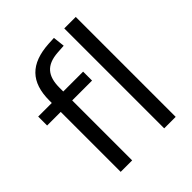

<svg xmlns="http://www.w3.org/2000/svg" viewBox="-193 -817 939 939"><g transform="rotate(-45 277.0 -347.0)"><path d="M100 0H179.4V-414.7H316.7V-476.5H167.6L179.4 -461.8V-502.9C179.4 -583.3 212.7 -624.5 294.1 -630.4L339.2 -633.3L332.4 -694.1L294.1 -692.2C161.8 -684.3 100 -620.6 100 -493.1V-455.9L121.6 -476.5H5.9V-414.7H100ZM401 0H480.4V-691.2H401Z"/></g></svg>

Font: LL Pando Sans
Style: Regular
Weight: 400
Designer: Joshua Smith
Foundry: Joshua Smith
Version: Version 1.000;Glyphs 3.2.1 (3258)